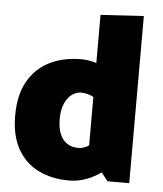

<svg xmlns="http://www.w3.org/2000/svg" viewBox="-52 -752 687 808"><g transform="rotate(5 291.5 -347.5)"><path d="M341 -117 431 0H523V-706L341 -695ZM400 -195Q371 -165 346 -147Q321 -129 297 -129Q269 -129 249 -142Q229 -155 218.5 -180.5Q208 -206 208 -243Q208 -281 219 -307.5Q230 -334 248.5 -348Q267 -362 289 -362Q315 -362 343 -347.5Q371 -333 400 -306L451 -413Q423 -445 394.5 -464.5Q366 -484 336.5 -493Q307 -502 277 -502Q201 -502 143 -473Q85 -444 52.5 -386.5Q20 -329 20 -242Q20 -156 52.5 -99.5Q85 -43 141.5 -16Q198 11 269 11Q307 11 341.5 -2Q376 -15 404.5 -35.5Q433 -56 451 -78Z"/></g></svg>

Font: Catamaran Thin Black
Style: Regular
Weight: 900
Version: Version 2.000